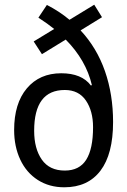

<svg xmlns="http://www.w3.org/2000/svg" viewBox="-20 -785 540 815"><path d="M460 -267Q460 -131 406.5 -60.5Q353 10 253 10Q189 10 140.5 -21Q92 -52 66 -107.5Q40 -163 40 -233Q40 -346 94 -410Q148 -474 240 -474Q327 -474 366 -422L370 -424Q345 -530 259 -617L158 -555L123 -609L210 -662Q183 -684 143 -710L179 -764Q232 -737 275 -701L380 -765L413 -712L322 -656Q391 -582 425.5 -483Q460 -384 460 -267ZM375 -245Q375 -314 344.5 -358.5Q314 -403 255 -403Q125 -403 125 -230Q125 -154 157.5 -107.5Q190 -61 255 -61Q317 -61 346 -107Q375 -153 375 -245Z"/></svg>

Font: Noto Sans Mono UI Cond
Style: Regular
Weight: 400
Width: 3
Monospace: yes
Designer: Monotype Design team
Foundry: Monotype Imaging Inc.
Version: Version 1.000